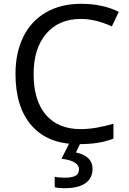

<svg xmlns="http://www.w3.org/2000/svg" viewBox="-20 -744 672 1004"><path d="M402.8 -645Q287.6 -645 221.7 -567.9Q155.8 -490.7 155.8 -356.9Q155.8 -218.8 219.7 -143.8Q283.7 -68.8 401.9 -68.8Q478 -68.8 573.2 -97.2V-19Q527.8 -2.4 485.8 3.7Q443.8 9.8 389.2 9.8Q231.4 9.8 146.2 -86.2Q61 -182.1 61 -357.9Q61 -468.3 101.8 -551.3Q142.6 -634.3 220.5 -679.2Q298.3 -724.1 403.8 -724.1Q517.1 -724.1 601.1 -682.1L564.9 -606Q479.5 -645 402.8 -645ZM463.9 139.2Q463.9 187.5 427 213.9Q390.1 240.2 315.9 240.2Q284.2 240.2 266.1 234.9V180.2Q283.7 185.1 318.8 185.1Q355.5 185.1 374.3 175.5Q393.1 166 393.1 141.1Q393.1 97.7 301.8 85.9L344.7 0H402.8L377 53.2Q463.9 71.8 463.9 139.2Z"/></svg>

Font: Noto Sans Southeast Asian
Style: Regular
Weight: 400
Designer: Monotype Design Team
Foundry: Monotype Imaging Inc.
Version: Version 1.06 uh; ttfautohint (v1.4.1)